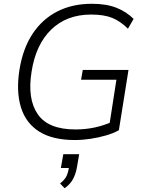

<svg xmlns="http://www.w3.org/2000/svg" viewBox="-20 -733 767 1016"><path d="M376 8Q258 8 187 -37Q116 -82 90.5 -166Q65 -250 83 -364Q101 -476 152 -553.5Q203 -631 282.5 -672Q362 -713 466 -713Q543 -713 596 -692Q649 -671 687 -633L657 -581Q617 -621 573.5 -638.5Q530 -656 462 -656Q333 -656 251 -576.5Q169 -497 147 -353Q124 -210 179.5 -129Q235 -48 379 -48Q433 -48 481.5 -58.5Q530 -69 577 -90L555 -47L596 -311H409L418 -363H660L609 -44Q581 -28 541.5 -16.5Q502 -5 459 1.5Q416 8 376 8ZM322 263 298 238Q325 216 333.5 195.5Q342 175 346 148L362 156H302L315 83H399L388 147Q382 185 367 213.5Q352 242 322 263Z"/></svg>

Font: Mulish ExtraLight Light
Style: Italic
Weight: 300
Italic angle: -9°
Version: Version 3.603